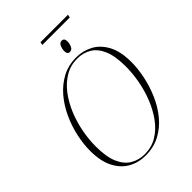

<svg xmlns="http://www.w3.org/2000/svg" viewBox="-273 -1064 1191 1191"><g transform="rotate(-45 322.5 -468.5)"><path d="M311 -928 315 -948H556L552 -928ZM402 -776Q380 -776 380 -804Q380 -824 388.5 -843Q397 -862 414 -862Q437 -862 437 -834Q437 -812 428 -794Q419 -776 402 -776ZM280 11Q217 11 166.5 -17.5Q116 -46 86 -104.5Q56 -163 56 -254Q56 -312 70 -377Q84 -442 112 -503.5Q140 -565 182 -615Q224 -665 279.5 -695Q335 -725 405 -725Q464 -725 514.5 -698Q565 -671 596 -613Q627 -555 627 -463Q627 -404 613.5 -339.5Q600 -275 573 -212.5Q546 -150 504.5 -99.5Q463 -49 407 -19Q351 11 280 11ZM281 1Q342 1 390 -28Q438 -57 474 -106Q510 -155 534.5 -216Q559 -277 571 -342Q583 -407 583 -467Q583 -558 560 -612Q537 -666 496.5 -690.5Q456 -715 404 -715Q345 -715 297 -686.5Q249 -658 212 -609.5Q175 -561 150 -500.5Q125 -440 112.5 -375Q100 -310 100 -249Q100 -156 124 -101.5Q148 -47 189.5 -23Q231 1 281 1Z"/></g></svg>

Font: Noto Serif Display SemiCondensed ExtraLight
Style: Italic
Weight: 200
Width: 4
Italic angle: -12°
Designer: Monotype Design Team
Foundry: Monotype Imaging Inc.
Version: Version 2.009